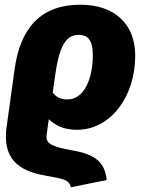

<svg xmlns="http://www.w3.org/2000/svg" viewBox="-20 -571 618 815"><path d="M187 -65C215 -38 253 -20 306 -20C450 -20 554 -161 554 -335C554 -473 462 -551 321 -551C153 -551 66 -452 42 -277L8 -32C-10 98 54 154 171 174C256 189 273 193 281 224L433 193C425 117 383 84 290 68C191 51 173 35 178 1ZM314 -423C350 -423 374 -405 374 -336C374 -248 343 -149 266 -149C238 -149 219 -158 204 -178L213 -244C231 -375 259 -423 314 -423Z"/></svg>

Font: Fira Sans ExtraBold
Style: Italic
Weight: 800
Italic angle: -8°
Designer: bBox Type GmbH & Carrois Corporate GbR & Edenspiekermann AG
Foundry: bBox Type GmbH & Carrois Corporate GbR & Edenspiekermann AG
Version: Version 4.301;PS 004.301;hotconv 1.0.88;makeotf.lib2.5.64775